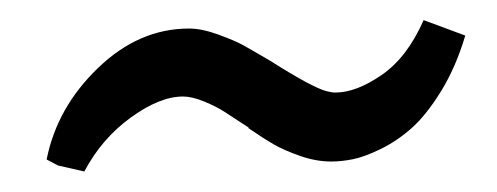

<svg xmlns="http://www.w3.org/2000/svg" viewBox="-20 -367 489 189"><path d="M37.1 -204.1 25.9 -210Q36.1 -261.2 76.4 -300Q116.7 -338.9 166 -338.9Q178.7 -338.9 194.8 -333Q210.9 -327.1 218.5 -323Q226.1 -318.8 246.1 -307.1Q287.6 -280.8 301.3 -277.3Q306.2 -275.9 310.1 -275.9Q330.6 -275.9 355.7 -293.2Q380.9 -310.5 397 -347.2L438 -332Q428.7 -300.8 414.1 -277.1Q399.4 -253.4 385 -240.7Q370.6 -228 354.5 -220.2Q338.4 -212.4 327.1 -210.2Q315.9 -208 306.2 -208Q291 -208 275.1 -213.6Q259.3 -219.2 249.5 -224.9Q239.7 -230.5 224.1 -241.2H225.1Q209.5 -251.5 201.2 -256.8Q192.9 -262.2 180.9 -267.1Q168.9 -272 160.2 -272Q137.2 -272 108.6 -251.2Q80.1 -230.5 63 -198.2Z"/></svg>

Font: Linear Smooth
Style: Bold
Weight: 700
Designer: Philipp H. Poll, Flanker
Foundry: Philipp H. Poll, reworked by Flanker
Version: Version 1.061 | FøM Fix